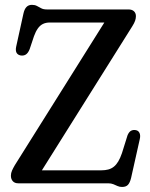

<svg xmlns="http://www.w3.org/2000/svg" viewBox="-20 -738 605 773"><path d="M512.9 -632.7 132.2 -26.1 61.2 -52.3H388.1Q403.6 -52.3 415.9 -55.6Q428.3 -58.9 438.2 -66.8Q448.1 -74.6 456.1 -88Q464.1 -101.4 471 -121.5L493.6 -193.7Q499.4 -207.2 507.7 -211.6Q516 -216 526.7 -214.1Q537.2 -212.4 541.8 -202.4Q546.3 -192.3 542.6 -177.1L507.7 -21.2Q503.1 -2.3 495.1 6.2Q487.1 14.7 471.4 14.7Q461.4 14.7 453.3 11Q445.2 7.2 436.3 3.6Q427.5 0 415.4 0H53.6Q39.1 0 31.5 -8.6Q23.9 -17.1 23.9 -30.5Q23.9 -41.1 28.4 -51.3Q32.9 -61.4 39.7 -73L419.9 -678.9L440.3 -647.4H181.3Q164.5 -647.4 152.7 -641.5Q140.9 -635.6 132.3 -623.3Q123.6 -611.1 116.8 -592.2L99.4 -540.1Q93.2 -524.3 83.9 -518.4Q74.6 -512.6 62.1 -514.9Q50.8 -517.5 46.4 -526.1Q42.1 -534.7 44.9 -549.2L74.2 -682.6Q78.1 -701 86.5 -709.7Q94.9 -718.5 108.5 -718.5Q120.4 -718.5 128.7 -714Q137 -709.5 145.8 -704.8Q154.6 -700 168.5 -700H496.7Q511.7 -700 519.5 -692.5Q527.2 -685 527.2 -673.1Q527.2 -664 523.9 -654.3Q520.5 -644.7 512.9 -632.7Z"/></svg>

Font: Fraunces 144pt S100 Black
Style: Regular
Weight: 900
Version: Version 1.000